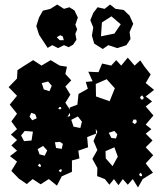

<svg xmlns="http://www.w3.org/2000/svg" viewBox="-20 -799 703 846"><path d="M63 -12 30 -46 55 -87 24 -111 55 -135 30 -158 55 -182 28 -206 55 -230 30 -264 55 -298 23 -338 55 -377 18 -415 55 -453 57 -490 88 -510 126 -534 163 -510 203 -534 243 -510 275 -505 268 -473 294 -445 268 -418 290 -382 268 -346 288 -316 287 -325 321 -338 326 -385 367 -408 358 -438 388 -441 369 -483 414 -481 430 -519 470 -510 492 -534 514 -510 543 -545 573 -510 598 -533 617 -505 644 -471 622 -433 659 -403 622 -374 650 -352 622 -330 656 -290 622 -250 647 -230 622 -210 652 -180 622 -150 655 -115 622 -79 654 -38 609 -10 588 27 565 -10 543 15 521 -10 502 17 482 -10 462 15 442 -10 408 -23 409 -59 387 -99 409 -138 392 -178 409 -218 402 -231 403 -210 364 -195 368 -150 325 -135 330 -101 297 -92V-42L252 -22L231 19L195 -10L159 13L124 -10L98 12ZM450 -450 402 -429 403 -374 463 -353 486 -410ZM192 -440 164 -433 173 -405 198 -397 208 -421ZM606 -379 597 -371 601 -361H611L613 -370ZM247 -328 240 -326 237 -319 245 -317 251 -322ZM289 -288 288 -302 277 -284ZM135 -296 118 -302 110 -285 122 -269 142 -278ZM341 -263 323 -286 294 -271 304 -241 334 -235ZM580 -272H568L563 -260L574 -252L583 -261ZM125 -219 89 -222 73 -202 86 -177 119 -180ZM497 -207 484 -222 459 -214 471 -191 491 -189ZM244 -174 222 -172 227 -147 252 -143 257 -165ZM188 -136 170 -156 146 -142 154 -119 177 -113ZM484 -150 445 -133 446 -101 476 -67 499 -109ZM160 -72 153 -78 147 -70 153 -64H160ZM252 -52 245 -53 239 -47 245 -40 252 -45ZM605 -32 598 -38 593 -30 597 -23H606ZM395 -607 385 -642 391 -678 378 -710 391 -742 410 -767 441 -760 465 -779 489 -760 525 -755 551 -730 567 -694 551 -658 555 -627 537 -600 497 -587 457 -600 433 -583ZM152 -646 140 -684 152 -722 169 -752 202 -760 232 -779 262 -760 286 -767 308 -753 323 -722 312 -690 320 -670 312 -650 317 -624 302 -602 282 -591 262 -600 236 -587 210 -600 190 -588ZM512 -692 471 -727 429 -700 425 -639 484 -651ZM257 -638 246 -644 230 -635 243 -622H261Z"/></svg>

Font: Rubik Gemstones
Style: Regular
Weight: 400
Designer: Hubert and Fischer, NaN
Foundry: Hubert and Fischer, NaN
Version: Version 2.200